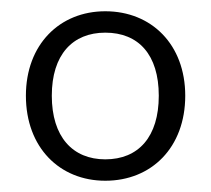

<svg xmlns="http://www.w3.org/2000/svg" viewBox="-20 -733 374 341"><path d="M167 -412C249 -412 309 -471 309 -563C309 -654 249 -713 167 -713C86 -713 26 -654 26 -563C26 -471 86 -412 167 -412ZM167 -450C109 -450 72 -490 72 -563C72 -636 109 -675 167 -675C226 -675 262 -636 262 -563C262 -490 226 -450 167 -450Z"/></svg>

Font: Poppy and Pepper Light
Style: Regular
Weight: 300
Designer: Thy Ha
Foundry: Thy Ha
Version: Version 0.001;Glyphs 3.2 (3227)